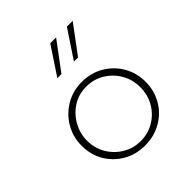

<svg xmlns="http://www.w3.org/2000/svg" viewBox="-174 -735 859 859"><g transform="rotate(-45 255.5 -305.0)"><path d="M53 -194Q53 -249 80 -295Q107 -341 153 -368Q199 -395 255 -395Q313 -395 359 -368Q405 -341 431.5 -295Q458 -249 458 -194Q458 -138 431.5 -92Q405 -46 358.5 -19.5Q312 7 255 7Q198 7 152.5 -19Q107 -45 80 -90Q53 -135 53 -194ZM86 -193Q86 -145 108.5 -106.5Q131 -68 169.5 -44.5Q208 -21 255 -21Q302 -21 340.5 -44Q379 -67 401.5 -106Q424 -145 424 -193Q424 -241 401.5 -280Q379 -319 340.5 -342.5Q302 -366 255 -366Q206 -366 168 -341.5Q130 -317 108 -277Q86 -237 86 -193ZM315 -617 216 -484H190L278 -617ZM420 -617 321 -484H295L383 -617Z"/></g></svg>

Font: Josefin Sans Thin ExtraLight
Style: Regular
Weight: 250
Version: Version 2.001